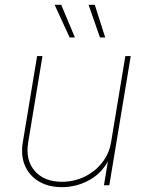

<svg xmlns="http://www.w3.org/2000/svg" viewBox="-20 -773 611 801"><path d="M238.3 7.8Q182.6 7.8 142.6 -15.9Q102.5 -39.6 84.2 -81.8Q65.9 -124 75.2 -179.7L134.8 -539.1H157.2L97.7 -179.7Q85.4 -105.5 124.8 -60.1Q164.1 -14.6 238.3 -14.6Q289.1 -14.6 332.8 -35.9Q376.5 -57.1 406 -94.5Q435.5 -131.8 443.4 -179.7L502.9 -539.1H525.4L436 0H413.6L433.1 -117.2H439Q410.6 -54.7 355.7 -23.4Q300.8 7.8 238.3 7.8ZM397 -616.7 349.6 -752.9H375.5L418.9 -616.7ZM270.5 -616.7 208 -752.9H235.4L292.5 -616.7Z"/></svg>

Font: Inter 18pt Thin
Style: Italic
Weight: 250
Italic angle: -9.3988°
Version: Version 4.001;git-66647c0bb